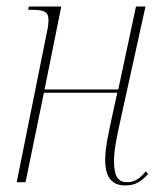

<svg xmlns="http://www.w3.org/2000/svg" viewBox="-20 -556 501 586"><path d="M362 10C393 10 410 -1 432 -25L425 -33C405 -9 390 0 367 0C336 0 328 -25 328 -66C328 -98 336 -136 350 -200L424 -536H395L341 -283H116L167 -536H68L66 -526H78C117 -526 128 -519 128 -494C128 -486 127 -475 124 -462L31 0H58L114 -273H338L322 -200C312 -152 301 -108 301 -67C301 -26 314 10 362 10Z"/></svg>

Font: Noto Serif Display Condensed Thin
Style: Italic
Weight: 100
Width: 3
Italic angle: -12°
Designer: Monotype Design Team
Foundry: Monotype Imaging Inc.
Version: Version 2.009